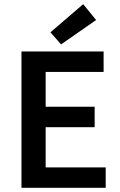

<svg xmlns="http://www.w3.org/2000/svg" viewBox="-20 -901 578 921"><path d="M83 0V-654H477V-556H199V-389H434V-291H199V-98H487V0ZM273 -688 222 -746 379 -881 441 -805Z"/></svg>

Font: Processing Sans Pro Semibold
Style: Regular
Weight: 600
Designer: Paul D. Hunt
Foundry: Adobe Systems Incorporated
Version: Version 2.020;PS 2.000;hotconv 1.0.86;makeotf.lib2.5.63406